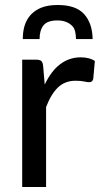

<svg xmlns="http://www.w3.org/2000/svg" viewBox="-20 -745 405 765"><path d="M335.4 -417.5Q328.6 -417.5 314.9 -420.4Q301.3 -423.3 281.2 -423.3Q239.3 -423.3 211.4 -397Q183.6 -370.6 163.6 -318.4V0H68.4V-507.3H123Q138.7 -507.3 144.5 -502Q150.4 -496.6 151.9 -481.9L158.2 -408.2Q209.5 -515.6 300.8 -516.6Q336.9 -516.6 357.9 -502L351.6 -431.2Q348.6 -417.5 335.4 -417.5ZM210 -725.1Q282.7 -725.1 315.4 -688.5Q348.1 -651.9 349.1 -589.4H282.7Q282.2 -625 270.5 -638.7Q248.5 -663.6 209 -663.6Q168.9 -663.6 153.3 -644Q137.7 -624.5 137.7 -589.4H70.8Q70.8 -684.1 144.5 -714.4Q170.9 -725.1 210 -725.1Z"/></svg>

Font: Lato-Medium
Style: Regular
Weight: 500
Designer: Lukasz Dziedzic
Foundry: tyPoland Lukasz Dziedzic
Version: Version 2.006; 2014-01-15